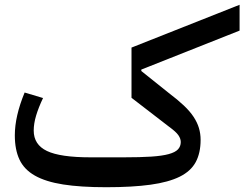

<svg xmlns="http://www.w3.org/2000/svg" viewBox="-20 -771 1022 803"><path d="M424 12Q317 12 244 0.5Q171 -11 126 -36.5Q81 -62 61.5 -103.5Q42 -145 42 -205Q42 -285 83 -384L160 -361Q141 -321 131 -287.5Q121 -254 121 -225Q121 -166 176.5 -139.5Q232 -113 358 -113H498Q567 -113 612.5 -116Q658 -119 685.5 -126.5Q713 -134 724.5 -146.5Q736 -159 736 -177Q736 -191 726 -205.5Q716 -220 687 -241L530 -362V-572L982 -751V-643L571 -480V-474L686 -382Q723 -354 748.5 -330Q774 -306 789.5 -282.5Q805 -259 812 -235.5Q819 -212 819 -186Q819 -131 798.5 -93Q778 -55 731.5 -32Q685 -9 609.5 1.5Q534 12 424 12Z"/></svg>

Font: IBM Plex Arabic Medium
Style: Regular
Weight: 500
Designer: Mike Abbink, Paul van der Laan, Pieter van Rosmalen, Wael Morcos, Khajak Apelian
Foundry: Bold Monday
Version: Version 1.0